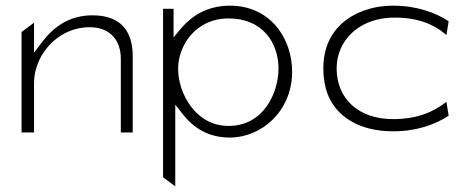

<svg xmlns="http://www.w3.org/2000/svg" viewBox="-20 -482 1647 677"><path d="M56 -15H100V-187C100 -247 127 -296 160 -329C190 -359 236 -386 297 -386C372 -386 406 -335 406 -276V-15H448V-284C448 -373 405 -428 306 -428C224 -428 170 -387 131 -337L100 -296V-402L56 -369Z M555 143 598 175V-113L627 -76C664 -31 714 3 791 3C900 3 1010 -88 1010 -229C1010 -348 932 -462 791 -462C713 -462 659 -428 621 -385L592 -350V-451H555ZM608 -240C608 -319 668 -417 786 -417C907 -417 962 -330 962 -240C962 -157 911 -38 786 -38C668 -38 608 -155 608 -240Z M1120 -241C1120 -208 1125 -178 1135 -151C1164 -74 1243 -19 1366 -19C1449 -19 1515 -43 1562 -74L1554 -123C1509 -87 1450 -62 1366 -62C1243 -62 1167 -135 1167 -241C1167 -266 1172 -290 1182 -312C1210 -373 1275 -420 1372 -420C1452 -420 1508 -397 1550 -362L1554 -358L1562 -407C1517 -437 1450 -462 1366 -462C1328 -462 1295 -456 1264 -445C1178 -414 1120 -347 1120 -241Z"/></svg>

Font: Charger Sport
Style: HLExt
Weight: 100
Designer: Jasper
Foundry: Cannot Into Space Fonts
Version: Version 1.1